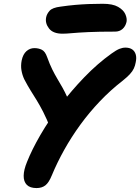

<svg xmlns="http://www.w3.org/2000/svg" viewBox="-20 -960 727 996"><path d="M169.4 15.6Q135.6 15.6 119 -1.2Q102.4 -18 102.8 -48.5Q103.2 -79 120.2 -120.2Q145.4 -183.6 189.2 -259.3Q233 -335 291.5 -412.3Q350 -489.6 418 -560Q486 -630.4 558.8 -682.4Q583.6 -700.2 599.6 -706.6Q615.6 -713 630.6 -713Q652 -713 665.5 -703.9Q679 -694.8 684.1 -677.5Q689.2 -660.2 684 -636.6Q681.2 -619.8 674.3 -604.9Q667.4 -590 653.6 -575.1Q639.8 -560.2 616.2 -541.2Q553.6 -492.8 498.3 -434.7Q443 -376.6 396.7 -313Q350.4 -249.4 313.3 -182.9Q276.2 -116.4 249.2 -51.2Q233.6 -12.6 215.4 1.5Q197.2 15.6 169.4 15.6ZM292.4 -255.4Q274.6 -255.4 262.6 -263.4Q250.6 -271.4 244.8 -286.8Q222 -344.8 203.6 -380.4Q185.2 -416 169.6 -441.1Q154 -466.2 138.7 -490.7Q123.4 -515.2 105.4 -549.6Q95.4 -571.4 91.3 -595.3Q87.2 -619.2 92.4 -646.4Q99.2 -678.6 117.1 -694.5Q135 -710.4 158.4 -710.4Q179.6 -710.4 196.8 -702Q214 -693.6 224.2 -664.6Q238.2 -625.8 251.4 -599.3Q264.6 -572.8 277.7 -550.9Q290.8 -529 304 -505.7Q317.2 -482.4 330.8 -451.9Q344.4 -421.4 358.6 -375.6Q363.8 -359 360.7 -338.4Q357.6 -317.8 348.3 -298.9Q339 -280 324.5 -267.7Q310 -255.4 292.4 -255.4ZM304.4 -785.2Q255.2 -785.2 234.2 -812.4Q213.2 -839.6 219.4 -870.2Q222.8 -887.8 237.3 -904.1Q251.8 -920.4 294 -925.6Q335.6 -931.6 370.4 -934.6Q405.2 -937.6 439.4 -939Q473.6 -940.4 513 -940.4Q564.8 -940.4 592.6 -924.4Q620.4 -908.4 630.1 -886.5Q639.8 -864.6 636.4 -846.4Q631 -823.2 615.5 -809.6Q600 -796 576.8 -796Q491.8 -796 438.5 -793.5Q385.2 -791 354.2 -788.1Q323.2 -785.2 304.4 -785.2Z"/></svg>

Font: Shantell Sans Light
Style: Italic
Weight: 300
Italic angle: -11°
Designer: Stephen Nixon, Anya Danilova, Shantell Martin
Foundry: Arrow Type
Version: Version 1.008;[ac192a2d6]